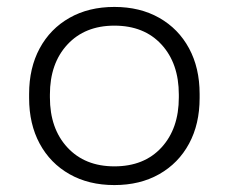

<svg xmlns="http://www.w3.org/2000/svg" viewBox="-20 -520 660 554"><path d="M64 -237V-249Q64 -324 94.5 -380.5Q125 -437 180.5 -468.5Q236 -500 310 -500Q384 -500 439.5 -468.5Q495 -437 525.5 -380.5Q556 -324 556 -249V-237Q556 -162 525.5 -105.5Q495 -49 439.5 -17.5Q384 14 310 14Q236 14 180.5 -17.5Q125 -49 94.5 -105.5Q64 -162 64 -237ZM496 -239V-247Q496 -337 446 -391.5Q396 -446 310 -446Q225 -446 174.5 -391.5Q124 -337 124 -247V-239Q124 -149 174.5 -94.5Q225 -40 310 -40Q396 -40 446 -94.5Q496 -149 496 -239Z"/></svg>

Font: Space 7353
Style: Regular
Weight: 400
Designer: Christine Claussen + Ruben Lyon  (Space 7353)
Version: Version 1.000;FEAKit 1.0